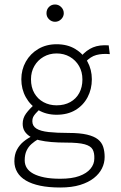

<svg xmlns="http://www.w3.org/2000/svg" viewBox="-20 -663 540 855"><path d="M248 172Q197 172 159 164Q121 156 95.5 141Q70 126 57 104Q44 82 44 55Q44 25 55.5 3.5Q67 -18 85.5 -33Q104 -48 127 -59L153 -45Q134 -34 120 -21.5Q106 -9 98 8.5Q90 26 90 51Q90 70 99.5 85Q109 100 128.5 110.5Q148 121 177.5 127Q207 133 248 133Q300 133 333 121Q366 109 383 88.5Q400 68 400 43Q401 18 392.5 2.5Q384 -13 357 -20.5Q330 -28 274 -28Q239 -28 209 -30.5Q179 -33 155.5 -38.5Q132 -44 115.5 -54Q99 -64 90 -78Q81 -92 81 -112Q81 -137 96 -157.5Q111 -178 136 -200L160 -180Q147 -167 139 -158Q131 -149 127.5 -141.5Q124 -134 124 -123Q124 -102 142 -90.5Q160 -79 196.5 -75Q233 -71 286 -71Q336 -71 367.5 -63.5Q399 -56 416 -42.5Q433 -29 439.5 -9Q446 11 446 36Q446 63 434 87Q422 111 398 130Q374 149 337 160.5Q300 172 248 172ZM232 -152Q186 -152 150.5 -173Q115 -194 95 -230Q75 -266 75 -310Q75 -353 95 -388.5Q115 -424 150.5 -445Q186 -466 232 -466Q280 -466 315 -445Q350 -424 369.5 -388.5Q389 -353 389 -310Q389 -266 370 -230Q351 -194 316 -173Q281 -152 232 -152ZM232 -194Q267 -194 293 -208.5Q319 -223 333 -249Q347 -275 347 -309Q347 -343 332 -369Q317 -395 291 -410Q265 -425 232 -425Q200 -425 174 -410Q148 -395 133 -369Q118 -343 118 -310Q118 -274 133 -248Q148 -222 174 -208Q200 -194 232 -194ZM361 -387 341 -412Q365 -440 394 -452Q423 -464 464 -461L469 -422Q435 -425 409 -418Q383 -411 361 -387ZM225 -566Q210 -566 198.5 -577Q187 -588 187 -604Q187 -621 198 -632Q209 -643 225 -643Q241 -643 252.5 -631.5Q264 -620 264 -604Q264 -589 252.5 -577.5Q241 -566 225 -566Z"/></svg>

Font: Inconsolata Light
Style: Regular
Weight: 300
Designer: Raph Levien, Cyreal, Brenton Simpson
Foundry: Raph Levien, Cyreal, Google
Version: Version 3.001